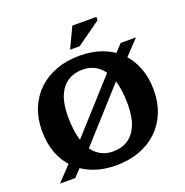

<svg xmlns="http://www.w3.org/2000/svg" viewBox="-154 -1024 1134 1176"><g transform="rotate(-20 413.0 -436.0)"><path d="M210 -167.5 570 -566.5 610 -601.5 686 -682.5H785.5L661.5 -551L617 -514L257.5 -115.5L217.5 -80.5L141.5 0H42L166 -131ZM421.5 -695.5Q503 -695.5 569 -670.8Q635 -646 681.5 -599.8Q728 -553.5 753 -488.2Q778 -423 778 -342Q778 -262 751.2 -196.5Q724.5 -131 675 -84Q625.5 -37 557.2 -12Q489 13 405 13Q323.5 13 257.5 -11.8Q191.5 -36.5 144.8 -82.8Q98 -129 73.2 -194.2Q48.5 -259.5 48.5 -340.5Q48.5 -420.5 75.2 -486Q102 -551.5 151.2 -598.2Q200.5 -645 269 -670.2Q337.5 -695.5 421.5 -695.5ZM417 -73.5Q472.5 -73.5 513 -99.8Q553.5 -126 576 -179Q598.5 -232 598.5 -313Q598.5 -412 575.8 -477.5Q553 -543 510.8 -576Q468.5 -609 409.5 -609Q354.5 -609 313.5 -582.8Q272.5 -556.5 250.2 -503.5Q228 -450.5 228 -369.5Q228 -271 250.8 -205.2Q273.5 -139.5 316 -106.5Q358.5 -73.5 417 -73.5ZM380.5 -749.5 444 -883.5H600.5V-862L443 -749.5Z"/></g></svg>

Font: Newsreader
Style: Bold
Weight: 700
Designer: Hugues Gentile
Foundry: Production Type
Version: Version 1.003